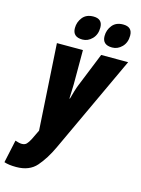

<svg xmlns="http://www.w3.org/2000/svg" viewBox="-204 -848 860 1169"><g transform="rotate(15 226.0 -263.5)"><path d="M17 240Q100 240 144.5 189Q189 138 225 61L511 -553H341L255 -340Q249 -326 240.5 -298.5Q232 -271 226 -247H223Q224 -269 224.5 -291.5Q225 -314 226 -337V-553H62L95 -10L65 52Q54 73 43.5 84Q33 95 13 95Q-2 95 -28 86L-59 230Q-30 240 17 240ZM206 -614Q240 -614 266.5 -641Q293 -668 293 -712Q293 -767 236 -767Q191 -767 167.5 -737.5Q144 -708 144 -670Q144 -614 206 -614ZM393 -614Q428 -614 454.5 -641Q481 -668 481 -712Q481 -767 423 -767Q378 -767 354.5 -737.5Q331 -708 331 -670Q331 -614 393 -614Z"/></g></svg>

Font: Noto Sans Display Condensed Black
Style: Italic
Weight: 900
Width: 3
Italic angle: -192°
Designer: Monotype Design Team
Foundry: Monotype Imaging Inc.
Version: Version 1.900